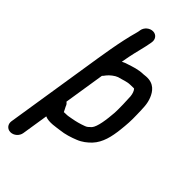

<svg xmlns="http://www.w3.org/2000/svg" viewBox="-288 -761 1021 1021"><g transform="rotate(45 223.0 -250.0)"><path d="M141.2 -663 139.8 -654C139.1 -649.4 138.5 -647 137.4 -643.6C108.6 -541.2 91.7 -424.2 74.5 -315L-0.6 163C-4.4 187.1 11.6 208 36.8 208C62 208 84.6 187.1 88.4 163L111.9 13.6C142.7 28.4 196.7 15.8 216.3 13.9C249.5 10.6 285.2 -0.9 314.9 -13C343.9 -24.5 365.5 -42.3 384.2 -61.4C422.3 -101.8 434.3 -158.1 440.8 -215.1C445.7 -259.4 447.9 -288.5 446.3 -335.7C444.8 -381.6 446.2 -412.8 431.3 -448.9C418.8 -479.1 394.9 -515.4 338.5 -511.9L318.9 -510C280.9 -509.4 249.7 -497.6 222.5 -488.9C212.1 -486 201.3 -481.8 190.5 -476.1C193 -489.8 196.3 -507.2 198.9 -521.2C205.6 -556.6 223.7 -621.3 228.8 -654L230.2 -663C233.9 -686 219.4 -708 193.3 -708C168.5 -708 145.1 -687.8 141.2 -663ZM162 -68.5C159.9 -71.8 156.9 -78.7 154.8 -82.9L147.8 -96.6C145.3 -103.3 143.3 -109.6 132.5 -117.8L168.7 -347.9C169.9 -349.1 173.4 -352.6 175.3 -355.1L182.7 -364.9C194.2 -379.6 217.5 -398.1 234.6 -404C263 -411 285.3 -421 309.2 -421C331.4 -421 336.3 -422.8 338.4 -420.3C345.8 -411.6 351.4 -397.5 353.3 -378.8C355.2 -358.4 357.3 -281.7 355.5 -257C351.3 -202.2 343.1 -139.7 324 -117.7C310.8 -105 305.8 -99.6 293.8 -95.3C267.6 -85.4 243.5 -79.1 218.3 -74.6L195.1 -70.5C191.4 -69.7 183.9 -69 171.8 -69C167.9 -69 166.3 -68.7 162 -68.5Z"/></g></svg>

Font: Just Breathe
Style: BdObl3
Weight: 400
Foundry: Cannot Into Space Fonts
Version: Version 0.72